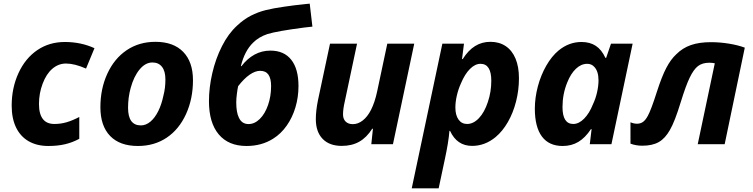

<svg xmlns="http://www.w3.org/2000/svg" viewBox="-20 -784 4093 1044"><path d="M43.5 -209.5Q43.5 -306.2 80.6 -386.7Q117.7 -467.3 183.1 -511.7Q248 -555.7 333 -555.7Q419.9 -555.7 493.7 -522L447.8 -411.1Q385.7 -438.5 338.9 -438.5Q297.9 -438.5 264.9 -410.4Q231.9 -382.3 211.9 -329.1Q191.9 -276.4 191.9 -218.3Q191.9 -162.1 214.8 -134.8Q235.4 -109.9 275.9 -109.9Q309.6 -109.9 341.6 -119.1Q373.5 -128.4 411.1 -147.9V-29.3Q374.5 -9.3 334 0.2Q293.5 9.8 242.7 9.8Q180.7 9.8 135.7 -16.1Q90.8 -42 67.1 -91.3Q43.5 -140.6 43.5 -209.5Z M525.9 -201.2Q525.9 -301.3 563.7 -383.5Q601.6 -465.8 668.9 -511.2Q736.3 -556.6 825.2 -556.6Q922.9 -556.6 976.1 -502Q1029.3 -447.3 1029.3 -347.7Q1029.3 -246.6 991.5 -163.6Q953.6 -80.6 886.7 -35.6Q819.3 9.8 730 9.8Q631.3 9.8 578.6 -44.9Q525.9 -99.6 525.9 -201.2ZM868.7 -264.6Q879.4 -304.7 879.4 -352.1Q879.4 -397 860.8 -420.7Q842.3 -444.3 808.6 -444.3Q770.5 -444.3 739 -406.2Q707.5 -368.2 690.4 -305.2Q676.3 -253.9 676.3 -197.8Q676.3 -102.1 746.1 -102.1Q773.4 -102.1 797.9 -122.6Q822.3 -143.1 840.6 -179.9Q858.9 -216.8 868.7 -264.6Z M1116.2 -233.9Q1116.2 -307.6 1134.3 -386Q1152.3 -464.4 1187 -533Q1221.7 -601.6 1269.5 -645Q1305.2 -678.7 1343.8 -698.5Q1382.3 -718.3 1424.3 -728.8Q1466.3 -739.3 1525.4 -747.6Q1573.2 -754.9 1639.6 -761.7Q1648.9 -762.2 1664.1 -764.2L1678.7 -639.2L1634.8 -634.3Q1487.3 -615.2 1433.6 -598.6Q1386.2 -582.5 1356 -551.8Q1310.1 -507.3 1289.6 -424.3H1293Q1324.2 -465.3 1364 -487.1Q1403.8 -508.8 1450.2 -508.8Q1524.4 -508.8 1563.7 -459Q1603 -409.2 1603 -316.4Q1603 -255.4 1586.4 -200Q1569.8 -144.5 1538.8 -100.6Q1507.8 -56.6 1465.8 -30.3Q1403.3 9.8 1320.3 9.8Q1222.2 9.8 1169.2 -53.5Q1116.2 -116.7 1116.2 -233.9ZM1437.5 -212.9Q1454.1 -260.7 1454.1 -315.9Q1454.1 -357.4 1439.5 -378.2Q1424.8 -398.9 1394.5 -398.9Q1367.7 -398.9 1337.2 -377.7Q1306.6 -356.4 1274.9 -315.4Q1271.5 -300.8 1268.1 -273.9Q1264.6 -247.1 1264.6 -228Q1264.6 -172.9 1278.8 -144.5Q1294.9 -109.4 1331.5 -109.4Q1364.3 -109.4 1392.6 -137.2Q1420.9 -165 1437.5 -212.9Z M1697.3 -136.2Q1697.3 -181.6 1709 -239.3L1774.4 -546.4H1921.4L1855 -233.4Q1845.2 -191.4 1845.2 -162.1Q1845.2 -136.7 1859.6 -122.8Q1874 -108.9 1898.4 -108.9Q1926.8 -108.9 1952.4 -128.9Q1978 -148.9 1997.1 -186Q2018.1 -227.1 2030.8 -287.1L2085.9 -546.4H2232.4L2116.7 0H1999L2007.8 -84H2003.9Q1973.6 -36.1 1933.3 -13.4Q1893.1 9.3 1838.4 9.3Q1771 9.3 1734.1 -29.1Q1697.3 -67.4 1697.3 -136.2Z M2385.3 -546.4H2502.9L2492.2 -462.9H2496.1Q2525.9 -510.3 2563 -533.4Q2600.1 -556.6 2646.5 -556.6Q2694.8 -556.6 2729.7 -533.2Q2764.6 -509.8 2783.2 -465.3Q2801.8 -420.9 2801.8 -358.4Q2801.8 -293.9 2786.1 -232.4Q2770.5 -170.9 2741.7 -120.6Q2712.9 -70.3 2674.8 -38.6Q2616.7 9.3 2546.9 9.3Q2464.8 9.3 2427.2 -72.3H2423.8Q2418.9 -10.7 2398.9 81.5L2365.2 240.2H2218.8ZM2632.8 -229.5Q2651.4 -284.7 2651.4 -344.7Q2651.4 -437 2592.8 -437Q2563 -437 2535.2 -408.9Q2507.3 -380.9 2486.8 -331.5Q2472.2 -299.8 2464.1 -264.6Q2456.1 -229.5 2456.1 -199.2Q2456.1 -158.2 2473.1 -134Q2490.2 -109.9 2520 -109.9Q2554.2 -109.9 2584.2 -141.6Q2614.3 -173.3 2632.8 -229.5Z M2888.2 -192.9Q2888.2 -252.4 2904.5 -314Q2920.9 -375.5 2950.4 -427Q2980 -478.5 3017.1 -509.3Q3073.7 -555.7 3141.6 -555.7Q3188 -555.7 3219.7 -534.7Q3251.5 -513.7 3272 -469.2H3275.9L3302.2 -546.4H3419.9L3304.7 0H3187L3196.8 -82H3193.4Q3162.1 -34.7 3124.8 -12.5Q3087.4 9.8 3039.6 9.8Q2964.8 9.8 2926.5 -42Q2888.2 -93.8 2888.2 -192.9ZM3204.1 -216.8Q3218.8 -247.6 3226.6 -282.5Q3234.4 -317.4 3234.4 -347.2Q3234.4 -397 3210.9 -420.9Q3196.3 -437 3172.9 -437Q3140.1 -437 3111.8 -410.4Q3083.5 -383.8 3064.5 -335.9Q3038.6 -272.9 3038.6 -201.7Q3038.6 -109.9 3097.2 -109.9Q3127.4 -109.9 3156 -138.7Q3184.6 -167.5 3204.1 -216.8Z M3408.2 -2.9V-119.1Q3426.3 -111.3 3443.8 -111.3Q3462.9 -111.3 3476.6 -121.3Q3490.2 -131.3 3502.4 -153.8Q3520 -185.1 3552.2 -286.1Q3578.6 -368.2 3603 -414.8Q3627.4 -461.4 3657.2 -488.8Q3690.9 -522.9 3736.3 -538.8Q3781.7 -554.7 3845.2 -554.7Q3895 -554.7 3944.1 -546.6Q3993.2 -538.6 4029.8 -524.9L3920.4 0H3773.9L3866.7 -439.9Q3851.6 -442.9 3836.9 -442.9Q3798.8 -442.9 3775.1 -424.6Q3751.5 -406.2 3730.5 -362.3Q3709.5 -319.3 3682.1 -230.5Q3649.4 -123 3622.6 -77.1Q3596.7 -31.2 3562 -11.5Q3527.3 8.3 3472.2 8.3Q3438 8.3 3408.2 -2.9Z"/></svg>

Font: Viking Open Sans
Style: Bold Italic
Weight: 700
Italic angle: -12°
Foundry: Ascender Corporation
Version: Version 2.000